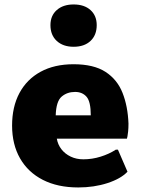

<svg xmlns="http://www.w3.org/2000/svg" viewBox="-20 -823 635 853"><path d="M327.6 9.8Q236.3 9.8 170.4 -23.9Q104.5 -57.6 69.1 -119.4Q33.7 -181.2 33.7 -265.1Q33.7 -348.6 66.4 -409.7Q99.1 -470.7 160.4 -504.2Q221.7 -537.6 306.6 -537.6Q396.5 -537.6 448.7 -503.7Q501 -469.7 524.4 -410.4Q547.9 -351.1 550.8 -273.9Q550.8 -253.4 549.3 -239.5Q547.9 -225.6 546.4 -217.8Q544.9 -210 543.9 -207H232.4Q236.8 -180.7 252.9 -159.9Q269 -139.2 294.2 -127.2Q319.3 -115.2 350.1 -115.2Q389.2 -115.2 427 -127Q464.8 -138.7 494.6 -158.2H503.9L546.4 -60.1Q516.6 -28.8 457.3 -9.5Q397.9 9.8 327.6 9.8ZM227.5 -310.5H383.3Q383.3 -371.6 364.5 -393.1Q345.7 -414.6 313.5 -414.6Q278.3 -414.6 253.9 -393.8Q229.5 -373 227.5 -310.5ZM307.1 -615.2Q260.3 -615.2 232.2 -641.1Q204.1 -667 204.1 -711.4Q204.1 -753.4 232.2 -778.3Q260.3 -803.2 307.1 -803.2Q354.5 -803.2 382.1 -778.3Q409.7 -753.4 409.7 -711.4Q409.7 -667 382.1 -641.1Q354.5 -615.2 307.1 -615.2Z"/></svg>

Font: Comme Black
Style: Regular
Weight: 900
Version: Version 1.000;gftools[0.9.27]